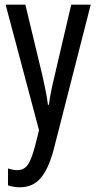

<svg xmlns="http://www.w3.org/2000/svg" viewBox="-20 -557 410 817"><path d="M4 -537H88L161 -233Q167 -205 173.5 -174Q180 -143 184 -111H188Q195 -164 212 -233L283 -537H366L208 81Q186 163 152.5 201.5Q119 240 64 240Q52 240 40 238Q28 236 14 232V160Q24 163 34 165Q44 167 53 167Q82 167 98 144.5Q114 122 129 65L146 -3Z"/></svg>

Font: Noto Sans Lao ExtraCondensed
Style: Regular
Weight: 400
Width: 2
Designer: Monotype Design Team
Foundry: Monotype Imaging Inc.
Version: Version 2.004; ttfautohint (v1.8.4.7-5d5b)